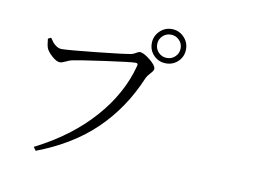

<svg xmlns="http://www.w3.org/2000/svg" viewBox="-87 -973 1675 1164"><g transform="rotate(10 750.0 -391.0)"><path d="M776.4 -720.7Q776.4 -763.7 807.1 -794.9Q837.9 -826.2 881.8 -826.2Q925.8 -826.2 956.5 -794.9Q987.3 -763.7 987.3 -720.7Q987.3 -675.8 956.5 -645.5Q925.8 -615.2 881.8 -615.2Q837.9 -615.2 807.1 -645.5Q776.4 -675.8 776.4 -720.7ZM809.6 -720.7Q809.6 -690.4 830.6 -669.4Q851.6 -648.4 881.8 -648.4Q912.1 -648.4 933.1 -669.4Q954.1 -690.4 954.1 -720.7Q954.1 -750 933.1 -771Q912.1 -792 881.8 -792Q851.6 -792 830.6 -771Q809.6 -750 809.6 -720.7ZM169.9 -647.5Q180.7 -630.9 189 -620.6Q197.3 -610.4 212.4 -600.6Q227.5 -590.8 244.1 -590.8Q284.2 -590.8 456.5 -608.9Q628.9 -627 666 -634.8Q679.7 -637.7 693.4 -646.5Q707 -655.3 714.8 -655.3Q738.3 -655.3 778.3 -623Q818.4 -590.8 818.4 -570.3Q818.4 -558.6 800.3 -539.6Q782.2 -520.5 775.4 -504.9Q694.3 -311.5 553.2 -174.8Q412.1 -38.1 196.3 43.9L180.7 22.5Q393.6 -85 530.3 -238.8Q667 -392.6 712.9 -570.3Q717.8 -586.9 701.2 -586.9Q669.9 -586.9 516.6 -565.4Q363.3 -543.9 316.4 -534.2Q303.7 -531.2 281.2 -520.5Q258.8 -509.8 248 -509.8Q226.6 -509.8 197.8 -535.6Q168.9 -561.5 161.1 -582Q154.3 -601.6 151.4 -638.7Z"/></g></svg>

Font: Bpmf Zihi Serif Regular
Style: Regular
Weight: 400
Foundry: But Ko
Version: Version 1.320